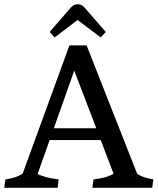

<svg xmlns="http://www.w3.org/2000/svg" viewBox="-20 -893 749 913"><path d="M0 0 6 -40Q59 -47 88 -68L310 -677H392L632 -67Q657 -48 709 -40L704 0H419L425 -40Q489 -47 520 -67L459 -227H216L159 -66Q192 -48 259 -40L254 0ZM236 -283H438L333 -557ZM316 -856Q330 -873 349.5 -873Q369 -873 383 -856L483 -741L459 -715L349 -798L240 -715L216 -741Z"/></svg>

Font: Cambo
Style: Regular
Weight: 400
Designer: Carolina Giovagnoli, Andres Torresi
Foundry: Carolina Giovagnoli, Andres Torresi
Version: Version 2.001